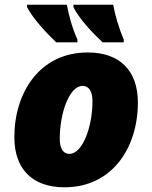

<svg xmlns="http://www.w3.org/2000/svg" viewBox="-20 -786 647 816"><path d="M416 -606H506V-618C484 -669 469 -723 461 -766H292V-756C316 -707 372 -647 416 -606ZM219 -606H309V-618C286 -669 272 -723 264 -766H95V-756C120 -707 176 -647 219 -606ZM254 10C459 10 566 -161 566 -350C566 -486 489 -563 353 -563C148 -563 41 -392 41 -203C41 -67 118 10 254 10ZM275 -132C249 -132 234 -154 234 -197C234 -306 275 -421 331 -421C357 -421 373 -399 373 -356C373 -247 331 -132 275 -132Z"/></svg>

Font: Noto Sans Black
Style: Italic
Weight: 900
Italic angle: -12°
Designer: Monotype Design Team
Foundry: Monotype Imaging Inc.
Version: Version 2.013